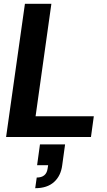

<svg xmlns="http://www.w3.org/2000/svg" viewBox="-20 -720 561 1009"><path d="M12 0 111 -700H250L167 -109H473L458 0ZM165 269 173 213Q223 213 230 167L233 148H175L190 39H322L307 148Q300 204 264 236.5Q228 269 165 269Z"/></svg>

Font: Host Grotesk ExtraBold
Style: Italic
Weight: 800
Italic angle: -8°
Designer: Doğukan Karapınar
Foundry: Element Type
Version: Version 1.003; ttfautohint (v1.8.4.7-5d5b)